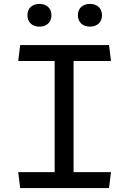

<svg xmlns="http://www.w3.org/2000/svg" viewBox="-20 -960 660 980"><path d="M83 0H536.5L546.5 -81.5H355.5V-648.5H546.5L536.5 -730H83L73 -648.5H259V-81.5H73ZM181.5 -824C217.5 -824 242.5 -846 242.5 -882.5C242.5 -918.5 217.5 -940 181.5 -940C145 -940 120 -918.5 120 -882.5C120 -846 145 -824 181.5 -824ZM439 -824C475.5 -824 500.5 -846 500.5 -882.5C500.5 -918.5 475.5 -940 439 -940C403 -940 377.5 -918.5 377.5 -882.5C377.5 -846 403 -824 439 -824Z"/></svg>

Font: Monaspace Argon
Style: Regular
Weight: 400
Designer: Riley Cran & the Lettermatic Team
Foundry: Lettermatic
Version: Version 1.200 (Monaspace Argon)